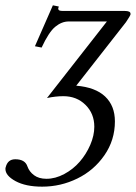

<svg xmlns="http://www.w3.org/2000/svg" viewBox="-28 -471 506 715"><path d="M207 -430.2H437Q458 -430.2 458 -419.9V-417Q456.1 -410.6 440.9 -388.2L255.9 -151.9Q327.1 -146 363.5 -111.6Q399.9 -77.1 399.9 -19Q399.9 50.8 360.8 107.2Q321.8 163.6 260 193.8Q198.2 224.1 128.9 224.1Q67.9 224.1 30 203.6Q-7.8 183.1 -7.8 158.2Q-7.8 153.8 -6.8 151.9Q0.5 122.1 28.8 122.1Q65.4 122.1 74.2 148.9Q81.1 168.5 98.9 181.6Q116.7 194.8 145 194.8Q178.2 194.8 211.4 177Q244.6 159.2 268.8 131.3Q293 103.5 308.1 68.6Q323.2 33.7 323.2 1Q323.2 -47.9 290.5 -80.3Q257.8 -112.8 208 -112.8Q179.2 -112.8 147 -106L370.1 -391.1H228Q201.7 -391.1 177.7 -371.3Q153.8 -351.6 127 -293.9L102.1 -298.8L168.9 -451.2L190.9 -446.8Q190.4 -445.8 190.2 -444.3Q189.9 -442.9 189.7 -442.1Q189.5 -441.4 189 -440.9Q188.5 -434.6 192.4 -432.4Q196.3 -430.2 207 -430.2Z"/></svg>

Font: Common Serif
Style: Bold Italic
Weight: 700
Italic angle: -12°
Designer: Philipp H. Poll, Khaled Hosny
Foundry: Stefan Peev, Context Ltd.
Version: Version 1.026